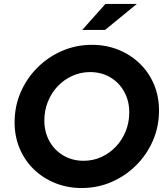

<svg xmlns="http://www.w3.org/2000/svg" viewBox="-20 -937 837 968"><path d="M391.8 11Q319.8 11 258.1 -14Q196.4 -39 150.4 -83.6Q104.4 -128.2 79 -188.7Q53.6 -249.2 53.6 -319.9Q53.6 -400.8 84 -471.3Q114.4 -541.8 168.3 -595.8Q222.2 -649.8 292.9 -680.4Q363.6 -711 443.5 -711Q515.5 -711 577.2 -686Q638.9 -661 684.9 -616.4Q730.9 -571.8 756.3 -511.4Q781.7 -451.1 781.7 -379.7Q781.7 -299.2 751.3 -228.7Q720.9 -158.2 667 -104.2Q613.1 -50.2 542.4 -19.6Q471.7 11 391.8 11ZM401.3 -126.4Q449.6 -126.4 491 -145.3Q532.4 -164.2 564.3 -197.7Q596.1 -231.3 613.9 -275.7Q631.7 -320 631.7 -370.5Q631.7 -428.9 606.1 -474.8Q580.5 -520.8 535.8 -547.2Q491.2 -573.6 434.1 -573.6Q387 -573.6 344.9 -554.7Q302.9 -535.8 271 -502.3Q239.2 -468.7 221.4 -424.3Q203.6 -380 203.6 -329.5Q203.6 -271.1 229.1 -225.4Q254.6 -179.6 299.5 -153Q344.5 -126.4 401.3 -126.4ZM394.6 -786 511.6 -917.3H670L509.7 -786Z"/></svg>

Font: Red Hat Display VF
Style: Italic
Weight: 300
Italic angle: -12°
Designer: Pentagram, MCKL
Foundry: Pentagram, MCKL
Version: Version 1.010